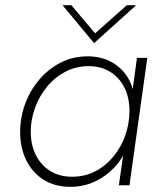

<svg xmlns="http://www.w3.org/2000/svg" viewBox="-20 -717 640 743"><path d="M252 6Q193 6 149.5 -21Q106 -48 82 -96Q58 -144 58 -206Q58 -263 77.5 -315.5Q97 -368 132.5 -409.5Q168 -451 215.5 -475Q263 -499 319 -499Q369 -499 407.5 -479Q446 -459 470 -424Q494 -389 499 -341L488 -331L510 -493H550L481 0H440L463 -162L474 -152Q455 -103 421.5 -68Q388 -33 345 -13.5Q302 6 252 6ZM259 -33Q308 -33 348.5 -54Q389 -75 419 -111.5Q449 -148 465 -193.5Q481 -239 481 -288Q481 -339 461.5 -378Q442 -417 406.5 -439Q371 -461 323 -461Q274 -461 233 -439.5Q192 -418 162 -381.5Q132 -345 115.5 -299.5Q99 -254 99 -207Q99 -156 119 -116.5Q139 -77 175 -55Q211 -33 259 -33ZM344 -550 222 -697H256L348 -588L471 -697H507Z"/></svg>

Font: Hanken Grotesk ExtraLight
Style: Italic
Weight: 250
Italic angle: -8°
Designer: Alfredo Marco Pradil
Foundry: Hanken Design Co.
Version: Version 3.013